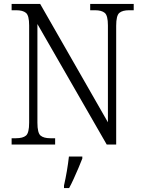

<svg xmlns="http://www.w3.org/2000/svg" viewBox="-20 -734 729 975"><path d="M39 0V-32H61Q96 -32 112 -45.5Q128 -59 128 -111V-605Q128 -655 112 -668.5Q96 -682 62 -682H39V-714H184L528 -113V-605Q528 -655 512 -668.5Q496 -682 462 -682H438V-714H659V-682H636Q602 -682 586 -668.5Q570 -655 570 -603V0H522L170 -612V-111Q170 -59 186 -45.5Q202 -32 236 -32H260V0ZM305 208Q313 173 319.5 135Q326 97 330 61H398V71Q390 92 378.5 119Q367 146 354.5 173.5Q342 201 331 221H305Z"/></svg>

Font: Noto Serif Tamil SemiCondensed Light
Style: Italic
Weight: 300
Width: 4
Italic angle: -12°
Designer: Indian Type Foundry, Tom Grace, and the Monotype Design Team
Foundry: Monotype Imaging Inc.
Version: Version 2.003; ttfautohint (v1.8.4.7-5d5b)